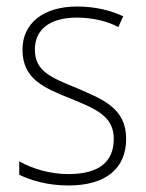

<svg xmlns="http://www.w3.org/2000/svg" viewBox="-20 -559 449 589"><path d="M367 -133C367 -227 296 -254 215 -289C137 -321 87 -340 87 -407C87 -471 136 -505 216 -505C262 -505 310 -494 343 -476L358 -509C320 -527 272 -539 217 -539C112 -539 49 -487 49 -407C49 -317 113 -290 198 -256C277 -224 329 -201 329 -133C329 -65 287 -25 190 -25C135 -25 82 -40 39 -64V-23C73 -6 126 10 190 10C307 10 367 -44 367 -133Z"/></svg>

Font: Noto Sans Devanagari UI SemiCondensed ExtraLight
Style: Regular
Weight: 200
Width: 4
Designer: Jelle Bosma - Monotype Design Team
Foundry: Monotype Imaging Inc.
Version: Version 2.004